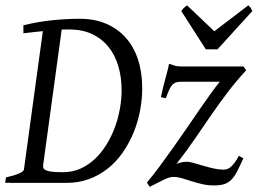

<svg xmlns="http://www.w3.org/2000/svg" viewBox="-20 -702 989 737"><path d="M246.1 -588.9Q238.8 -588.9 231.4 -588.9Q224.1 -588.9 216.8 -588.4L145.5 -67.4L146 -67.9Q144.5 -60.5 147.2 -55.7Q149.9 -50.8 158.7 -47.4Q167.5 -43.9 182.9 -42.5Q198.2 -41 222.2 -41Q258.3 -41 288.8 -54.7Q319.3 -68.4 344.2 -91.8Q369.1 -115.2 388.4 -146.5Q407.7 -177.7 420.7 -212.6Q433.6 -247.6 440.2 -284.2Q446.8 -320.8 446.8 -355Q446.8 -407.2 433.6 -450.2Q420.4 -493.2 395 -523.9Q369.6 -554.7 332.3 -571.8Q294.9 -588.9 246.1 -588.9ZM525.9 -363.8Q525.9 -320.8 517.6 -277.1Q509.3 -233.4 492.7 -193.1Q476.1 -152.8 451.7 -117.4Q427.2 -82 394.8 -55.9Q362.3 -29.8 322.3 -14.9Q282.2 0 234.9 0H14.2L16.6 -1L0 0L2.9 -21Q33.7 -27.8 52.2 -35.9Q70.8 -43.9 71.8 -50.8L144.5 -582.5Q126.5 -580.6 107.9 -578.6Q89.4 -576.7 69.8 -574.2V-605Q126 -618.7 180.9 -624.3Q235.8 -629.9 286.1 -629.9Q343.3 -629.9 387.7 -610.8Q432.1 -591.8 462.9 -557.1Q493.7 -522.5 509.8 -473.4Q525.9 -424.3 525.9 -363.8ZM924.8 -432.1Q884.8 -388.7 852.5 -345.9Q820.3 -303.2 789.8 -259Q759.3 -214.8 727.8 -168.7Q696.3 -122.6 657.7 -73.2Q659.2 -74.2 670.9 -77.6Q682.6 -81.1 697.8 -81.1Q707.5 -81.1 723.9 -76.4Q740.2 -71.8 759.8 -65.9Q779.3 -60.1 799.6 -55.4Q819.8 -50.8 837.9 -50.8Q842.3 -50.8 848.6 -52Q855 -53.2 862.3 -58.6Q869.6 -64 878.4 -74.7Q887.2 -85.4 897 -104L914.1 -94.2Q900.4 -64 890.1 -43.9Q879.9 -23.9 867.9 -12Q856 0 840.3 4.9Q824.7 9.8 800.8 9.8Q776.9 9.8 755.4 4.6Q733.9 -0.5 714.8 -6.6Q695.8 -12.7 678.5 -17.8Q661.1 -22.9 646 -22.9Q638.2 -22.9 629.9 -20.5Q621.6 -18.1 611.1 -13.2Q600.6 -8.3 586.9 -1.2Q573.2 5.9 554.7 15.1L543.9 -1Q568.4 -30.3 594.5 -65.7Q620.6 -101.1 647 -138.4Q673.3 -175.8 699 -213.1Q724.6 -250.5 747.6 -283.9Q770.5 -317.4 790 -344.2Q809.6 -371.1 823.7 -388.2H676.8Q665 -388.2 657 -386Q648.9 -383.8 642.3 -377.2Q635.7 -370.6 629.9 -358.2Q624 -345.7 616.7 -325.2L597.7 -329.1Q606.9 -373 616 -404.5Q625 -436 628.9 -457Q638.2 -454.6 648.9 -450.7Q659.7 -446.8 676.8 -446.8H915L924.8 -432.1ZM814.9 -512.7H770L675.8 -659.7Q682.6 -668.9 686.5 -672.4Q690.4 -675.8 697.8 -681.6L802.7 -582L933.1 -681.6Q939 -676.3 941.7 -672.6Q944.3 -668.9 948.7 -659.7Z"/></svg>

Font: GentiumAlt
Style: Italic
Weight: 400
Italic angle: -7°
Designer: J. Victor Gaultney
Version: Version 1.02; 2005; OFL release